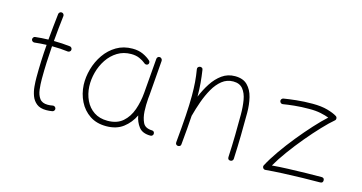

<svg xmlns="http://www.w3.org/2000/svg" viewBox="-69 -903 2289 1213"><g transform="rotate(15 1075.0 -296.5)"><path d="M330.1 -398.4Q329.6 -391.1 323.5 -386.7Q317.4 -382.3 310.5 -382.8Q263.2 -389.2 206.1 -389.2Q202.1 -335.4 199.7 -281.7Q197.3 -228 197.3 -173.3Q197.3 -138.2 201.4 -104Q205.6 -69.8 221.9 -47.4Q238.3 -24.9 274.9 -24.9Q291 -24.9 308.1 -28.3Q314.9 -29.8 321 -25.4Q327.1 -21 328.6 -14.2Q330.1 -6.8 325.7 -0.7Q321.3 5.4 314.5 6.8Q293.9 10.3 274.9 10.3Q234.4 10.3 211.4 -8.1Q188.5 -26.4 178 -54.7Q167.5 -83 164.8 -114.7Q162.1 -146.5 162.1 -173.3Q162.1 -228 164.3 -281.7Q166.5 -335.4 170.9 -388.7Q129.9 -387.2 92.3 -382.8Q85.4 -382.3 79.6 -386.7Q73.7 -391.1 72.8 -398.4Q72.3 -405.3 76.7 -411.4Q81.1 -417.5 88.4 -418Q129.9 -422.9 173.3 -423.8Q177.2 -467.3 181.6 -510Q186 -552.7 190.9 -595.7Q191.9 -603 197.8 -607.7Q203.6 -612.3 210.4 -611.3Q217.8 -610.8 222.4 -604.7Q227.1 -598.6 226.1 -591.8Q221.2 -549.8 216.8 -508.1Q212.4 -466.3 209 -424.3Q265.6 -423.8 314.9 -418Q321.8 -417.5 326.4 -411.4Q331.1 -405.3 330.1 -398.4Z M665.5 -24.9Q727.5 -24.9 765.1 -57.6Q802.7 -90.3 821.3 -143.3Q839.8 -196.3 844.7 -255.9L863.3 -483.9Q864.3 -490.7 869.6 -495.4Q875 -500 882.3 -499Q889.2 -498.5 894.3 -492.4Q899.4 -486.3 898.9 -479L880.9 -251Q879.9 -238.8 878.4 -227.1Q875 -184.6 877 -143.1Q879.4 -101.1 894 -70.6Q908.7 -40 955.1 -39.1Q969.7 -37.1 970.2 -22Q970.7 -14.6 965.3 -9.5Q960 -4.4 952.6 -4.4Q899.9 -4.4 876.2 -35.2Q852.5 -65.9 845.2 -107.9Q820.8 -56.6 777.1 -23.2Q733.4 10.3 666 10.3Q603 10.3 558.6 -19.5Q514.2 -49.3 489.7 -98.6Q465.3 -147.9 462.4 -205.6Q460.4 -256.8 475.3 -309.8Q490.2 -362.8 521.2 -407.5Q552.2 -452.1 597.9 -479.2Q643.6 -506.3 702.6 -506.3Q741.7 -506.3 771.5 -492.7Q801.3 -479 821.8 -460Q826.7 -455.1 826.7 -447.3Q826.7 -439.5 821.3 -435.1Q816.4 -430.7 808.6 -431.4Q800.8 -432.1 796.4 -437.5Q781.2 -450.2 757.8 -460.7Q734.4 -471.2 703.1 -471.2Q652.8 -471.2 613.8 -447.3Q574.7 -423.3 548.3 -383.8Q522 -344.2 509.5 -297.4Q497.1 -250.5 499 -205.1Q501.5 -155.8 521 -114.7Q540.5 -73.7 576.9 -49.3Q613.3 -24.9 665.5 -24.9Z M1121.1 -5.9Q1130.9 -110.4 1135.7 -184.3Q1140.6 -258.3 1140.6 -315.9Q1140.6 -363.8 1137.5 -404.3Q1134.3 -444.8 1127.4 -485.8Q1126 -494.1 1130.4 -499Q1134.8 -503.9 1140.6 -505.4Q1147.5 -507.3 1154.5 -503.9Q1161.6 -500.5 1162.6 -491.7Q1168.9 -449.7 1172.6 -408.4Q1176.3 -367.2 1176.3 -319.3Q1196.3 -368.2 1223.9 -410.6Q1251.5 -453.1 1288.3 -479.5Q1325.2 -505.9 1373 -505.9Q1425.8 -505.9 1454.6 -476.8Q1483.4 -447.8 1494.6 -401.4Q1505.9 -355 1505.9 -301.8Q1505.9 -226.6 1504.6 -153.8Q1503.4 -81.1 1499.5 0.5Q1499.5 6.8 1494.6 12.2Q1489.7 17.6 1481.4 17.6Q1463.9 17.6 1463.9 -0.5Q1467.8 -77.6 1469 -145Q1470.2 -212.4 1470.2 -282.2Q1470.2 -331.5 1462.9 -374.5Q1455.6 -417.5 1434.1 -444.1Q1412.6 -470.7 1370.6 -470.7Q1329.1 -470.7 1297.4 -445.3Q1265.6 -419.9 1242.2 -378.7Q1218.8 -337.4 1201.7 -289.3Q1184.6 -241.2 1172.9 -196.3Q1172.4 -194.8 1171.9 -193.8Q1169.4 -153.3 1165.5 -105.7Q1161.6 -58.1 1156.2 -2Q1155.8 6.3 1149.7 10Q1143.6 13.7 1136.7 13.2Q1130.4 12.7 1125.5 8.1Q1120.6 3.4 1121.1 -5.9Z M1689 -427.7Q1687.5 -434.6 1691.9 -440.7Q1696.3 -446.8 1703.6 -448.2Q1735.4 -453.6 1784.9 -459Q1834.5 -464.4 1891.1 -464.4Q1948.7 -464.4 1989.3 -452.9Q2029.8 -441.4 2051.3 -427.7Q2059.1 -422.9 2059.6 -413.6Q2060.1 -404.3 2053.2 -398.9Q2022.9 -373.5 1981.2 -329.3Q1939.5 -285.2 1894.5 -231.4Q1849.6 -177.7 1809.6 -122.8Q1769.5 -67.9 1742.7 -21Q1789.6 -24.9 1846.9 -27.1Q1904.3 -29.3 1961.7 -30.5Q2019 -31.7 2064.9 -31.7Q2083 -31.7 2083 -14.2Q2083 3.4 2064.9 3.4Q2014.2 3.4 1949.5 4.9Q1884.8 6.3 1821.5 9.3Q1758.3 12.2 1711.4 16.6Q1699.7 17.6 1694.1 8.5Q1688.5 -0.5 1693.4 -9.3Q1717.8 -55.7 1756.6 -111.1Q1795.4 -166.5 1840.3 -221.9Q1885.3 -277.3 1929.2 -325.4Q1973.1 -373.5 2008.3 -405.3Q1987.8 -413.6 1954.3 -420.7Q1920.9 -427.7 1877.4 -427.2Q1826.7 -427.2 1782.2 -422.6Q1737.8 -418 1709.5 -413.1Q1702.6 -411.6 1696.5 -416Q1690.4 -420.4 1689 -427.7Z"/></g></svg>

Font: Mikhak-FD ExtraLight
Style: Regular
Weight: 200
Designer: Amin Abedi
Version: Version 3.2